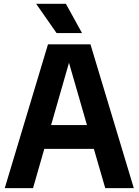

<svg xmlns="http://www.w3.org/2000/svg" viewBox="-20 -968 713 988"><path d="M4.5 0 227 -740H445.5L668.5 0H521.5L463 -202H208L150 0ZM243 -324.5H427.5L335 -645ZM271 -798 166 -948.5H319L402 -798Z"/></svg>

Font: Encode Sans Semi Condensed
Style: Bold
Weight: 700
Width: 4
Designer: Multiple Designers
Foundry: Impallari Type
Version: Version 3.000; ttfautohint (v1.8.3) -l 8 -r 50 -G 200 -x 14 